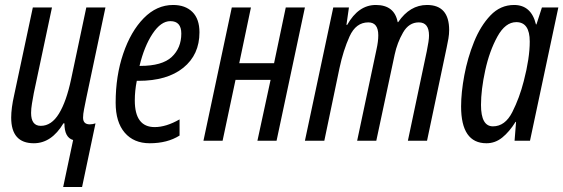

<svg xmlns="http://www.w3.org/2000/svg" viewBox="-20 -566 2265 772"><path d="M310 186 364 -70Q352 -66 341 -66Q314 -66 314 -93Q314 -107 318 -127Q322 -147 327 -172L404 -536H327L266 -248Q247 -158 217 -109Q187 -60 144 -60Q105 -60 105 -112Q105 -129 108.5 -149.5Q112 -170 116 -192L189 -536H112L37 -184Q25 -131 25 -93Q25 10 116 10Q187 10 235 -70H239Q239 -13 274 -3L234 186Z M702 -21V-86Q648 -55 602 -55Q522 -55 522 -162Q522 -201 530 -241H537Q652 -241 717 -293.5Q782 -346 782 -436Q782 -490 753.5 -518Q725 -546 676 -546Q610 -546 558 -493Q506 -440 475.5 -350.5Q445 -261 445 -153Q445 -75 481.5 -32.5Q518 10 582 10Q653 10 702 -21ZM665 -481Q709 -481 709 -431Q709 -373 670.5 -337Q632 -301 544 -301H541Q560 -380 593.5 -430.5Q627 -481 665 -481Z M875 0 927 -245H1068L1015 0H1092L1206 -536H1129L1082 -312H942L989 -536H912L798 0Z M1284 0 1345 -292Q1360 -363 1385.5 -419.5Q1411 -476 1461 -476Q1501 -476 1501 -424Q1501 -399 1494 -368L1416 0H1493L1567 -347Q1577 -394 1600.5 -435Q1624 -476 1664 -476Q1705 -476 1705 -423Q1705 -403 1696 -360L1620 0H1697L1776 -375Q1780 -393 1783 -411Q1786 -429 1786 -445Q1786 -546 1697 -546Q1628 -546 1581 -477H1579Q1566 -546 1491 -546Q1421 -546 1376 -466H1373L1383 -536H1320L1206 0Z M1914 -144Q1914 -205 1931 -283Q1948 -361 1980 -419Q2012 -477 2056 -477Q2110 -477 2110 -399Q2110 -332 2086 -240Q2069 -173 2040 -115.5Q2011 -58 1962 -58Q1914 -58 1914 -144ZM2053 -76H2055L2049 0H2111L2225 -536H2159L2137 -468H2135Q2116 -546 2047 -546Q1992 -546 1952 -504Q1912 -462 1886 -397.5Q1860 -333 1847 -263.5Q1834 -194 1834 -138Q1834 10 1936 10Q1971 10 1999.5 -13Q2028 -36 2053 -76Z"/></svg>

Font: Noto Sans Display Condensed
Style: Italic
Weight: 400
Width: 3
Designer: Monotype Design team
Foundry: Monotype Imaging Inc.
Version: 1.000